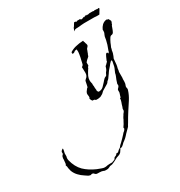

<svg xmlns="http://www.w3.org/2000/svg" viewBox="-414 -488 872 930"><g transform="rotate(-30 22.5 -23.0)"><path d="M-97 326Q-101 324 -104.5 323Q-108 322 -112 321Q-121 321 -125 320Q-129 320 -132.5 320Q-136 320 -140 319Q-145 317 -148 313Q-151 308 -160 308Q-165 311 -169 310L-178 307L-193 297Q-210 286 -220 275Q-233 262 -240 244Q-241 240 -242 235.5Q-243 231 -244 227Q-244 216 -248 209Q-244 205 -244 200Q-244 195 -243 189.5Q-242 184 -242 180V173Q-242 170 -240 164Q-238 160 -237 159Q-234 157 -232 154V143Q-230 138 -227 136Q-223 132 -219 131V133Q-219 134 -219 136.5Q-219 139 -220 143L-223 156V173Q-225 179 -225 183Q-225 191 -224 194Q-214 235 -189 260Q-164 284 -127 300Q-116 304 -103 309Q-95 312 -88 312Q-84 312 -80.5 311.5Q-77 311 -73 310Q-64 310 -60 309H-46L-38 306Q-35 305 -32.5 304Q-30 303 -29 302L-23 293Q-16 291 -15 290Q-7 285 -9 284Q-9 281 3 281Q11 272 23 265Q26 262 30 256L39 248L54 233L69 217Q72 212 78 208Q84 203 86 198Q88 196 86 193Q85 190 87 188L95 176L102 163Q104 160 105.5 157Q107 154 108 151Q110 147 112 144Q114 141 116 138Q118 133 122 129Q126 125 128 119V110Q130 105 132 99.5Q134 94 135 89Q137 84 139 78Q141 72 142 67V60L144 58Q146 58 147 57Q147 56 148 55V52L151 43L154 33V19Q156 14 160 11Q165 6 166 2Q167 -1 166 -5Q165 -8 167 -12Q169 -20 172 -27.5Q175 -35 178 -42L181 -50Q181 -53 183 -59L189 -73Q191 -77 192.5 -81Q194 -85 195 -89Q195 -91 196 -94Q197 -96 197 -99Q197 -102 198 -104Q199 -106 199 -108.5Q199 -111 200 -113V-118Q199 -121 196 -121Q194 -118 191 -116Q187 -113 185 -110Q182 -106 179 -102Q176 -98 172 -94Q168 -90 165 -86Q162 -82 159 -78Q157 -74 154.5 -71Q152 -68 150 -65Q148 -61 145 -58Q142 -55 140 -51L136 -47Q134 -46 131 -43Q126 -34 121 -32L91 -14Q89 -13 86 -10Q84 -7 81 -5Q77 -1 72 1Q66 5 62 6Q59 7 56 7Q53 7 50 8H39Q38 8 37.5 7.5Q37 7 36 7L34 4Q30 2 21 2L17 -4Q15 -7 13 -13Q18 -18 16 -28Q15 -31 15 -37Q15 -43 17 -46Q19 -51 22 -54Q24 -56 25 -58Q26 -60 27 -61Q29 -63 30.5 -64Q32 -65 33 -66L36 -79L39 -94Q40 -101 47 -106Q53 -110 56 -117Q59 -123 59 -132Q59 -141 58.5 -149Q58 -157 58 -164Q67 -169 68 -176Q69 -180 70 -184.5Q71 -189 72 -194Q74 -201 75.5 -208.5Q77 -216 78 -223Q81 -236 79 -251Q68 -251 65 -247Q60 -242 53 -242Q52 -242 50 -244Q50 -250 51 -252Q67 -262 84 -266Q104 -271 127 -272V-271Q127 -266 130 -261Q130 -259 131 -256Q132 -253 133 -251Q133 -248 134 -246Q135 -242 134 -242Q133 -238 129 -234Q125 -231 123 -226Q122 -222 120.5 -219Q119 -216 118 -213Q117 -210 116 -207Q115 -204 113 -201Q113 -200 111 -194Q109 -192 106 -189Q103 -186 100 -184Q97 -181 94 -178Q91 -175 89 -172V-155Q87 -154 86 -152Q85 -150 83 -148Q83 -144 79 -140Q75 -134 71 -127Q67 -120 63 -112Q58 -100 58 -90Q58 -86 58.5 -82.5Q59 -79 60 -75Q62 -69 61 -65Q60 -62 62 -56V-46Q62 -41 63 -37Q64 -33 63 -31V-29Q63 -26 69 -20Q86 -20 96 -30L114 -49Q115 -50 116.5 -52Q118 -54 120 -56L127 -63L134 -67Q138 -67 140 -71Q141 -72 141 -73Q141 -74 142 -75Q145 -83 149 -87Q153 -91 156 -99Q158 -103 158 -105Q158 -107 160 -111Q166 -115 168 -118L176 -126Q177 -127 177 -130Q177 -130 177 -131Q177 -132 178 -133Q180 -139 185 -149Q191 -162 194 -163Q197 -165 200 -163Q201 -162 201 -161Q201 -160 202 -159Q202 -156 203 -155V-157Q205 -159 206 -160.5Q207 -162 208 -164Q208 -166 209 -169Q210 -172 211 -174Q216 -186 219 -196L225 -219Q227 -231 228 -237Q229 -241 231 -245Q233 -249 235 -254Q236 -257 236 -262V-271Q241 -283 251 -293Q264 -304 278 -304Q280 -300 282 -302Q286 -302 287 -299Q287 -298 290 -293Q293 -289 293 -286L291 -279Q287 -274 289 -272Q283 -266 280 -254Q278 -248 276 -243.5Q274 -239 272 -235Q268 -228 261 -227Q254 -227 249 -219L243 -209Q241 -206 240 -203Q239 -200 237 -197L233 -187Q229 -179 228 -176Q227 -172 226.5 -168.5Q226 -165 224 -161Q224 -157 223 -153Q222 -149 221 -145Q220 -143 219 -140Q218 -137 217 -134Q213 -126 212 -123L209 -90Q208 -86 207.5 -81.5Q207 -77 205 -72Q205 -67 204 -62.5Q203 -58 202 -54V-22Q201 -18 201 -14.5Q201 -11 201 -7V-2Q201 5 200 9Q199 13 198 16Q197 19 196 21Q194 26 196 32Q198 38 196 43Q192 56 186.5 67.5Q181 79 174 90L146 133L131 157L117 181Q116 183 114.5 185Q113 187 112 189Q111 192 107 198L83 222Q79 227 75 231Q71 235 67 239Q63 243 58.5 246Q54 249 49 253Q45 256 42 260Q37 265 35 266Q35 266 31 268Q31 269 28 269H23Q22 270 22 271Q22 272 21 273L15 282Q10 290 8 290Q4 294 -3 296Q-6 297 -9 298Q-12 299 -15 300Q-19 302 -23.5 304.5Q-28 307 -32 309Q-36 311 -40.5 313Q-45 315 -50 317Q-54 318 -57.5 318.5Q-61 319 -63 319Q-65 320 -67 321Q-69 322 -71 323L-79 326Q-89 327 -97 326ZM113 -332Q115 -338 116.5 -342.5Q118 -347 119 -349Q123 -353 125 -357Q128 -363 130.5 -366Q133 -369 134 -371Q135 -371 137.5 -371Q140 -371 142 -370L145 -366Q145 -366 145.5 -367Q146 -368 148 -370H162Q168 -372 168 -367Q171 -364 180 -367Q182 -368 183.5 -369Q185 -370 189 -370V-367Q189 -367 189.5 -367Q190 -367 190 -368Q190 -370 193 -370Q194 -369 194.5 -369Q195 -369 194 -370Q194 -372 197 -372H199L202 -370Q203 -370 205 -372V-371Q207 -372 207 -370Q215 -370 216 -371Q216 -372 223 -372H238Q242 -372 244 -370H245Q245 -372 248 -372H253Q254 -372 254.5 -370.5Q255 -369 255 -370V-372H258Q258 -370 259 -371Q260 -372 261 -372V-370Q265 -370 268 -371Q271 -373 274 -370Q272 -363 265 -353Q259 -342 258 -342Q249 -342 242.5 -342Q236 -342 230 -343H185Q180 -343 173 -343Q166 -343 158 -342Q150 -341 144 -340.5Q138 -340 134 -340Q125 -340 124 -339Q120 -339 119 -337Z"/></g></svg>

Font: Estonia
Style: Regular
Weight: 400
Designer: Robert E. Leuschke
Foundry: Robert E. Leuschke
Version: Version 1.014; ttfautohint (v1.8.3)